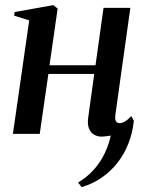

<svg xmlns="http://www.w3.org/2000/svg" viewBox="-20 -534 576 766"><path d="M440 -74Q438 -55.5 443.5 -49Q449 -42.5 456.5 -42.5Q466 -42.5 477.8 -49Q489.5 -55.5 503.5 -71L514 -52Q509 -4.5 492.5 38Q476 80.5 449 115Q422 149.5 386 174.5Q350 199.5 305.5 212.5L291.5 194Q318 178.5 339.2 158.2Q360.5 138 376.8 114Q393 90 404.2 63Q415.5 36 422 7Q418 7.5 405.5 9.2Q393 11 384 11Q370 11 356.5 4Q343 -3 335.5 -20Q328 -37 332 -66L356 -239H173L138.5 0H31.5L96.5 -452.5L36.5 -471.5L38.5 -486L192.5 -513.5L210 -500L177.5 -273.5H361L393 -502.5H500Z"/></svg>

Font: Merriweather 144pt Medium
Style: Italic
Weight: 500
Italic angle: -7.8°
Version: Version 2.101